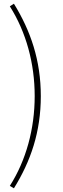

<svg xmlns="http://www.w3.org/2000/svg" viewBox="-20 -824 339 1035"><path d="M55 191C145 46 200 -112 200 -306C200 -499 145 -658 55 -804L33 -790C121 -651 167 -482 167 -306C167 -130 121 40 33 178Z"/></svg>

Font: Harano Aji Gothic ExtraLight
Style: Regular
Weight: 250
Foundry: Masamichi Hosoda
Version: HaranoAjiGothic-ExtraLight version 20230610;ttx 4.39.4